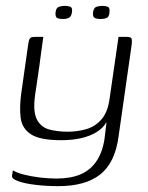

<svg xmlns="http://www.w3.org/2000/svg" viewBox="-20 -525 504 656"><path d="M179 111Q138 111 101 106.5Q64 102 42 94Q20 86 21 76L24 57Q39 66 63.5 72Q88 78 116.5 81.5Q145 85 173 85Q221 85 254.5 71Q288 57 309 26.5Q330 -4 337 -50L344 -108Q333 -88 310.5 -74Q288 -60 257.5 -53Q227 -46 189 -46Q117 -46 86 -66Q55 -86 50.5 -123Q46 -160 53 -209L75 -364Q77 -379 79 -386.5Q81 -394 85.5 -396.5Q90 -399 100 -399H128Q124 -373 121 -348.5Q118 -324 114.5 -300Q111 -276 107.5 -251.5Q104 -227 100 -201Q92 -144 106 -117Q120 -90 148.5 -82.5Q177 -75 211 -75Q245 -75 275.5 -84Q306 -93 327.5 -118Q349 -143 355 -192L385 -399H411Q424 -399 428 -395.5Q432 -392 430 -373L385 -58Q373 31 322.5 71Q272 111 179 111ZM323 -460Q312 -460 304 -463.5Q296 -467 298 -483Q300 -499 310 -502Q320 -505 329 -505Q340 -505 348 -502Q356 -499 354 -483Q353 -467 344 -463.5Q335 -460 323 -460ZM195 -460Q183 -460 175.5 -463.5Q168 -467 170 -484Q172 -499 182 -502Q192 -505 201 -505Q212 -505 220 -502Q228 -499 226 -484Q224 -468 215 -464Q206 -460 195 -460Z"/></svg>

Font: Genos Light
Style: Italic
Weight: 300
Italic angle: -8°
Designer: Robert E. Leuschke
Foundry: Robert E. Leuschke
Version: Version 1.010